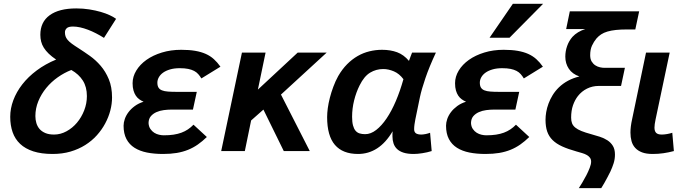

<svg xmlns="http://www.w3.org/2000/svg" viewBox="-20 -786 3587 999"><path d="M272 -476.1Q249 -491.7 233.4 -506.8Q217.8 -522 208 -537.6Q198.2 -553.2 194.1 -569.8Q189.9 -586.4 189.9 -605Q189.9 -671.4 238.5 -706.8Q287.1 -742.2 377 -742.2Q412.1 -742.2 444.6 -737.1Q477.1 -731.9 504.2 -724.1Q531.2 -716.3 551.8 -706.5Q572.3 -696.8 584 -688L521 -588.9Q501 -601.6 479.7 -612.5Q458.5 -623.5 437.7 -631.3Q417 -639.2 397 -643.6Q377 -647.9 359.9 -647.9Q335.9 -647.9 326.9 -638.9Q317.9 -629.9 317.9 -618.2Q317.9 -606.9 320.8 -597.7Q323.7 -588.4 331.5 -578.9Q339.4 -569.3 353.5 -558.8Q367.7 -548.3 390.1 -534.2Q417.5 -516.6 447.8 -495.1Q478 -473.6 503.7 -443.8Q529.3 -414.1 546.1 -373.8Q563 -333.5 563 -278.8Q563 -245.6 554 -210.9Q544.9 -176.3 527.3 -143.6Q509.8 -110.8 483.9 -82Q458 -53.2 423.6 -31.5Q389.2 -9.8 346.7 2.7Q304.2 15.1 253.9 15.1Q195.3 15.1 153.3 1.5Q111.3 -12.2 84.7 -37.4Q58.1 -62.5 45.7 -98.1Q33.2 -133.8 33.2 -178.2Q33.2 -221.7 49.3 -264.6Q65.4 -307.6 95.9 -346.9Q126.5 -386.2 170.9 -419.4Q215.3 -452.6 272 -476.1ZM351.1 -421.9Q314.5 -407.7 280.5 -383.8Q246.6 -359.9 220.7 -328.4Q194.8 -296.9 179.4 -259.5Q164.1 -222.2 164.1 -182.1Q164.1 -163.1 169.2 -145.8Q174.3 -128.4 185.5 -115.2Q196.8 -102.1 215.3 -94Q233.9 -85.9 261.2 -85.9Q294.9 -85.9 325.9 -102.8Q356.9 -119.6 380.4 -147.5Q403.8 -175.3 418 -211.4Q432.1 -247.6 432.1 -286.1Q432.1 -333.5 411.1 -366.7Q390.1 -399.9 351.1 -421.9Z M1056.2 -73.2Q1033.2 -50.8 1009.5 -34.2Q985.8 -17.6 958.7 -6.6Q931.6 4.4 899.7 9.8Q867.7 15.1 828.1 15.1Q782.2 15.1 744.6 7.6Q707 0 679.9 -17.1Q652.8 -34.2 637.9 -62.5Q623 -90.8 623 -131.8Q623 -148.4 629.4 -167Q635.7 -185.5 648.7 -202.6Q661.6 -219.7 681.2 -234.1Q700.7 -248.5 727.1 -256.8Q715.3 -261.7 704.8 -269.3Q694.3 -276.9 686.8 -288.1Q679.2 -299.3 674.6 -315.2Q669.9 -331.1 669.9 -353Q669.9 -387.2 689 -418.7Q708 -450.2 741.9 -474.4Q775.9 -498.5 822.3 -512.7Q868.7 -526.9 922.9 -526.9Q964.4 -526.9 995.6 -521.5Q1026.9 -516.1 1050.8 -505.4Q1074.7 -494.6 1093 -478Q1111.3 -461.4 1127 -439L1027.8 -377.9Q1020.5 -390.1 1011.7 -400.1Q1002.9 -410.2 990 -417Q977.1 -423.8 959 -427.5Q940.9 -431.2 915 -431.2Q886.7 -431.2 865 -424.8Q843.3 -418.5 828.6 -408Q814 -397.5 806.4 -383.8Q798.8 -370.1 798.8 -356Q798.8 -339.8 804.7 -330.3Q810.5 -320.8 822.8 -315.9Q835 -311 853.5 -309.6Q872.1 -308.1 897 -308.1H1003.9L983.9 -215.8H872.1Q853 -215.8 832.3 -213.1Q811.5 -210.4 793.9 -202.6Q776.4 -194.8 764.9 -181.4Q753.4 -168 752.9 -146Q753.9 -127.4 762.5 -115Q771 -102.5 782.7 -95.2Q794.4 -87.9 807.6 -85Q820.8 -82 832 -82Q860.4 -82 883.1 -85.4Q905.8 -88.9 924.1 -95.7Q942.4 -102.5 957.8 -112.8Q973.1 -123 986.8 -137.2Z M1456.5 0 1350.6 -215.8 1286.6 -159.2 1253.9 0H1130.9L1238.8 -512.2H1361.8L1321.8 -319.8L1528.8 -512.2H1679.7L1441.9 -293.9L1591.8 0Z M2226.1 0Q2202.6 7.3 2177 11.2Q2151.4 15.1 2132.8 15.1Q2101.1 15.1 2079.8 8.3Q2058.6 1.5 2045.9 -10.7Q2033.2 -22.9 2027.6 -39.8Q2022 -56.6 2022 -76.2Q2022 -82 2022 -88.6Q2022 -95.2 2022.9 -103Q1987.8 -43.5 1942.6 -14.2Q1897.5 15.1 1842.8 15.1Q1763.2 15.1 1722.7 -32Q1682.1 -79.1 1682.1 -176.8Q1682.1 -197.3 1685.5 -223.1Q1689 -249 1696.3 -277.3Q1703.6 -305.7 1714.4 -334.7Q1725.1 -363.8 1739.7 -390.1Q1760.3 -425.8 1785.9 -451.7Q1811.5 -477.5 1840.8 -494.4Q1870.1 -511.2 1902.3 -519Q1934.6 -526.9 1967.8 -526.9Q2011.7 -526.9 2046.1 -514.2Q2080.6 -501.5 2107.9 -469.2Q2112.3 -481 2116.2 -491.9Q2120.1 -502.9 2124 -512.2H2248Q2213.4 -438 2193.4 -379.2Q2173.3 -320.3 2165 -280.8L2141.1 -165Q2138.7 -152.8 2136.7 -138.9Q2134.8 -125 2134.8 -113.8Q2134.8 -99.1 2144 -92.5Q2153.3 -85.9 2172.9 -85.9Q2177.2 -85.9 2182.9 -86.7Q2188.5 -87.4 2194.8 -88.6Q2201.2 -89.8 2207 -91.6Q2212.9 -93.3 2217.8 -95.2ZM1879.9 -87.9Q1909.2 -87.9 1937.5 -109.9Q1965.8 -131.8 1991.7 -170.2Q2017.6 -208.5 2039.8 -260.7Q2062 -313 2079.1 -374Q2057.6 -402.8 2029.3 -414.8Q2001 -426.8 1974.1 -426.8Q1937 -426.8 1905.8 -408Q1874.5 -389.2 1851.1 -341.8Q1833 -305.7 1822.5 -263.4Q1812 -221.2 1812 -178.2Q1812 -150.9 1816.7 -133.5Q1821.3 -116.2 1829.8 -106Q1838.4 -95.7 1851.1 -91.8Q1863.8 -87.9 1879.9 -87.9Z M2733.9 -73.2Q2710.9 -50.8 2687.3 -34.2Q2663.6 -17.6 2636.5 -6.6Q2609.4 4.4 2577.4 9.8Q2545.4 15.1 2505.9 15.1Q2460 15.1 2422.4 7.6Q2384.8 0 2357.7 -17.1Q2330.6 -34.2 2315.7 -62.5Q2300.8 -90.8 2300.8 -131.8Q2300.8 -148.4 2307.1 -167Q2313.5 -185.5 2326.4 -202.6Q2339.4 -219.7 2358.9 -234.1Q2378.4 -248.5 2404.8 -256.8Q2393.1 -261.7 2382.6 -269.3Q2372.1 -276.9 2364.5 -288.1Q2356.9 -299.3 2352.3 -315.2Q2347.7 -331.1 2347.7 -353Q2347.7 -387.2 2366.7 -418.7Q2385.7 -450.2 2419.7 -474.4Q2453.6 -498.5 2500 -512.7Q2546.4 -526.9 2600.6 -526.9Q2642.1 -526.9 2673.3 -521.5Q2704.6 -516.1 2728.5 -505.4Q2752.4 -494.6 2770.8 -478Q2789.1 -461.4 2804.7 -439L2705.6 -377.9Q2698.2 -390.1 2689.5 -400.1Q2680.7 -410.2 2667.7 -417Q2654.8 -423.8 2636.7 -427.5Q2618.7 -431.2 2592.8 -431.2Q2564.5 -431.2 2542.7 -424.8Q2521 -418.5 2506.3 -408Q2491.7 -397.5 2484.1 -383.8Q2476.6 -370.1 2476.6 -356Q2476.6 -339.8 2482.4 -330.3Q2488.3 -320.8 2500.5 -315.9Q2512.7 -311 2531.2 -309.6Q2549.8 -308.1 2574.7 -308.1H2681.6L2661.6 -215.8H2549.8Q2530.8 -215.8 2510 -213.1Q2489.3 -210.4 2471.7 -202.6Q2454.1 -194.8 2442.6 -181.4Q2431.2 -168 2430.7 -146Q2431.6 -127.4 2440.2 -115Q2448.7 -102.5 2460.4 -95.2Q2472.2 -87.9 2485.4 -85Q2498.5 -82 2509.8 -82Q2538.1 -82 2560.8 -85.4Q2583.5 -88.9 2601.8 -95.7Q2620.1 -102.5 2635.5 -112.8Q2650.9 -123 2664.6 -137.2ZM2631.3 -589.8H2527.3L2648.4 -766.1H2805.7Z M2925.8 -634.8 2944.8 -727.1H3305.7L3285.6 -632.8H3242.7Q3209.5 -632.8 3184.6 -630.1Q3159.7 -627.4 3140.6 -621.8Q3121.6 -616.2 3107.9 -607.2Q3094.2 -598.1 3083.5 -585.9Q3069.8 -569.3 3060.3 -548.8Q3050.8 -528.3 3050.8 -499Q3050.8 -478.5 3058.6 -465.8Q3066.4 -453.1 3077.9 -445.8Q3089.4 -438.5 3102.1 -435.8Q3114.7 -433.1 3124.5 -433.1H3231.4L3211.4 -338.9H3095.7Q3062.5 -338.9 3034.4 -325Q3006.3 -311 2986.8 -286.1Q2971.2 -266.1 2961.4 -238.3Q2951.7 -210.4 2951.7 -173.8Q2951.7 -156.7 2956.5 -144.3Q2961.4 -131.8 2973.4 -122.1Q2985.4 -112.3 3005.4 -104.2Q3025.4 -96.2 3055.7 -87.9Q3078.6 -81.5 3100.8 -74.5Q3123 -67.4 3140.6 -55.9Q3158.2 -44.4 3168.9 -26.9Q3179.7 -9.3 3179.7 18.1Q3179.7 41.5 3172.9 63.2Q3166 85 3155.8 106.9Q3147.9 123 3139.6 138.4Q3131.3 153.8 3124.5 166Q3116.2 180.2 3108.4 192.9H2991.7Q2999 181.6 3009.8 163.8Q3020.5 146 3030.8 126.2Q3041 106.4 3048.3 87.4Q3055.7 68.4 3055.7 55.2Q3055.7 43 3049.6 34.7Q3043.5 26.4 3033.2 20.5Q3022.9 14.6 3009 10.5Q2995.1 6.3 2979.5 2Q2935.5 -10.3 2905 -24.2Q2874.5 -38.1 2855.2 -57.1Q2835.9 -76.2 2827.1 -101.8Q2818.4 -127.4 2818.4 -163.1Q2818.4 -181.2 2822 -202.9Q2825.7 -224.6 2834 -247.1Q2842.3 -269.5 2855.5 -291Q2868.7 -312.5 2887.7 -331.1Q2930.7 -372.6 2994.6 -388.2Q2958 -400.9 2939.7 -428.2Q2921.4 -455.6 2921.4 -491.2Q2921.4 -519.5 2930.7 -546.1Q2939.9 -572.8 2958.5 -594.2Q2983.9 -621.6 3025.4 -634.8Z M3486.3 0Q3459 7.3 3431.9 11.2Q3404.8 15.1 3376 15.1Q3342.8 15.1 3320.8 6.8Q3298.8 -1.5 3285.2 -16.4Q3271.5 -31.2 3265.9 -51.8Q3260.3 -72.3 3260.3 -96.2Q3260.3 -127 3269 -166L3341.3 -512.2H3464.4L3391.1 -165Q3385.3 -137.7 3385.3 -122.1Q3385.3 -103.5 3394 -94.7Q3402.8 -85.9 3423.3 -85.9Q3436 -85.9 3451.2 -88.6Q3466.3 -91.3 3478 -95.2Z"/></svg>

Font: Clear Sans
Style: Bold Italic
Weight: 700
Italic angle: -12°
Foundry: Intel Corporation
Version: Version 1.00